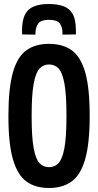

<svg xmlns="http://www.w3.org/2000/svg" viewBox="-20 -929 489 959"><path d="M225 10Q157 10 112.5 -22Q68 -54 45 -132Q22 -210 22 -349Q22 -489 44.5 -567.5Q67 -646 112 -678Q157 -710 225 -710Q293 -710 338 -678Q383 -646 405.5 -568Q428 -490 428 -351Q428 -211 405 -132.5Q382 -54 337 -22Q292 10 225 10ZM225 -94Q254 -94 273 -115Q292 -136 302 -191Q312 -246 312 -350Q312 -455 302 -510.5Q292 -566 273 -586.5Q254 -607 225 -607Q196 -607 177 -586Q158 -565 148 -509.5Q138 -454 138 -349Q138 -245 148 -190Q158 -135 177 -114.5Q196 -94 225 -94ZM224 -909Q265 -909 295.5 -898.5Q326 -888 342.5 -860Q359 -832 359 -779Q360 -767 359 -757L292 -756Q292 -761 292 -765Q292 -795 278 -812.5Q264 -830 224 -830Q186 -830 172 -812.5Q158 -795 157 -765Q157 -762 157 -756L91 -757Q90 -763 90 -768.5Q90 -774 90 -779Q91 -852 123 -880.5Q155 -909 224 -909Z"/></svg>

Font: Georama Condensed SemiBold
Style: Regular
Weight: 600
Width: 3
Designer: Jean-Baptiste Levee
Foundry: Production Type
Version: Version 1.000